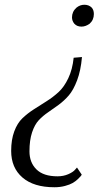

<svg xmlns="http://www.w3.org/2000/svg" viewBox="-20 -528 451 808"><path d="M302 -496Q317 -508 335 -508Q354 -508 366 -496Q375 -486 375 -469Q375 -444 357 -428Q340 -416 323 -416Q304 -416 293 -428Q283 -440 283 -455Q283 -479 302 -496ZM324 207Q323 209 320.5 212.5Q318 216 308 225.5Q298 235 286 242Q274 249 253.5 254.5Q233 260 209 260Q122 260 74.5 219Q27 178 27 107Q27 60 40 25Q53 -10 74.5 -30.5Q96 -51 122.5 -68Q149 -85 176 -102Q203 -119 226.5 -140.5Q250 -162 267.5 -199Q285 -236 290 -285L325 -288Q320 -231 304.5 -190Q289 -149 269.5 -126.5Q250 -104 227 -87Q204 -70 182.5 -55.5Q161 -41 143.5 -22.5Q126 -4 115 29Q104 62 104 109Q104 156 133.5 185Q163 214 222 214Q247 214 267.5 205Q288 196 296 186L304 177Z"/></svg>

Font: Arsenal
Style: Italic
Weight: 400
Italic angle: -9.10001°
Designer: Andrij Shevchenko
Foundry: Stairsfor
Version: Version 2.001;PS 002.001;hotconv 1.0.88;makeotf.lib2.5.64775